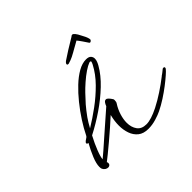

<svg xmlns="http://www.w3.org/2000/svg" viewBox="-168 -958 1197 1197"><g transform="rotate(-45 430.5 -359.0)"><path d="M518 17Q475 17 449.5 -3.5Q424 -24 412.5 -57Q401 -90 401 -128Q401 -167 412 -211Q388 -189 354.5 -159.5Q321 -130 286.5 -101Q252 -72 225 -50Q198 -28 187 -20Q190 -14 190 -9Q190 0 184 5Q178 10 170 10Q161 10 151.5 4.5Q142 -1 136 -13Q133 -21 133 -32Q133 -60 150 -101.5Q167 -143 191 -186Q179 -186 179 -194Q179 -200 188 -207Q210 -220 213 -228Q234 -271 264 -317.5Q294 -364 329.5 -408Q365 -452 402.5 -487.5Q440 -523 477 -544Q514 -565 548 -565Q571 -565 581 -554.5Q591 -544 591 -529Q591 -517 586 -504.5Q581 -492 575 -482Q545 -429 491 -377.5Q437 -326 371.5 -281.5Q306 -237 240 -203Q215 -156 198.5 -113.5Q182 -71 181 -51Q194 -62 223 -86.5Q252 -111 286 -142Q326 -177 366 -212Q406 -247 431 -269Q436 -283 443 -292Q450 -301 459 -301Q467 -301 475.5 -292Q484 -283 493 -269Q495 -265 495 -259Q495 -243 489 -235Q469 -204 458.5 -170Q448 -136 448 -106Q448 -66 467.5 -39Q487 -12 529 -12Q570 -12 638 -46Q681 -68 725 -97Q769 -126 806 -155Q811 -160 816.5 -163Q822 -166 826 -170Q833 -175 846 -186Q849 -187 853 -187Q861 -187 861 -179Q861 -174 856 -169Q850 -161 829 -142.5Q808 -124 777.5 -100.5Q747 -77 711.5 -54Q676 -31 641 -14Q621 -4 586.5 6.5Q552 17 518 17ZM262 -243Q315 -275 371.5 -316.5Q428 -358 477 -407.5Q526 -457 555 -513Q557 -518 559.5 -523Q562 -528 562 -531Q562 -539 549 -536Q530 -529 503 -511Q475 -492 446 -466.5Q417 -441 398 -421Q386 -408 374 -395Q362 -382 349 -368Q337 -354 324.5 -338Q312 -322 299 -304Q290 -291 280.5 -275.5Q271 -260 262 -243ZM450 -622Q441 -622 441 -629Q441 -637 454 -647Q474 -661 511.5 -684.5Q549 -708 583 -728Q590 -735 596 -735Q611 -735 633 -690Q640 -678 645.5 -666Q651 -654 653 -646Q655 -640 655 -634V-632Q652 -625 645.5 -622Q639 -619 635 -625Q626 -639 611.5 -660Q597 -681 589 -690Q584 -687 577 -683Q570 -679 561 -674Q553 -670 543 -664Q533 -658 522 -652Q494 -636 476 -629.5Q458 -623 453 -622Z"/></g></svg>

Font: WindSong Medium
Style: Regular
Weight: 500
Designer: Robert E. Leuschke
Foundry: Robert E. Leuschke
Version: Version 1.010; ttfautohint (v1.8.3)